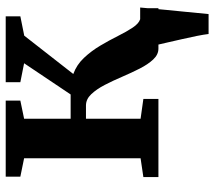

<svg xmlns="http://www.w3.org/2000/svg" viewBox="-60 -528 768 689"><g transform="rotate(-90 324.5 -184.0)"><path d="M546.5 180Q544.5 163 539.5 137.8Q534.5 112.5 528.2 85.5Q522 58.5 516.8 35.5Q511.5 12.5 508.5 -0.5L472 -65.5H641.5Q640 -49.5 637.8 -24.5Q635.5 0.5 632.8 29.8Q630 59 627 88Q624 117 621.8 141.2Q619.5 165.5 618 180ZM33 0V-54L100.5 -64V-482L34.5 -495.5V-548H307.5V-495.5L242.5 -482V-315H329.5L441.5 -482L373.5 -495.5V-548H610V-495.5L540.5 -481.5L403 -305.5Q436 -293.5 460.8 -267.2Q485.5 -241 504.8 -208.5Q524 -176 539.5 -145Q555 -114 569.5 -92.2Q584 -70.5 599.5 -65.5L639 -55V0H494Q472.5 0 455 -18.8Q437.5 -37.5 422.5 -67Q407.5 -96.5 393.2 -129.8Q379 -163 363.8 -192.5Q348.5 -222 330.5 -241Q312.5 -260 290 -260H242.5V-64L313.5 -54V0Z"/></g></svg>

Font: Merriweather 36pt
Style: Bold
Weight: 700
Designer: Eben Sorkin
Foundry: Eben Sorkin
Version: Version 2.100